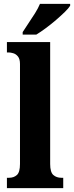

<svg xmlns="http://www.w3.org/2000/svg" viewBox="-20 -979 385 999"><path d="M16 0V-54H27Q52 -54 68 -68.5Q84 -83 84 -126V-646Q84 -672 73.5 -685Q63 -698 49 -702Q35 -706 27 -706H16V-760H241V-126Q241 -83 257.5 -68.5Q274 -54 299 -54H309V0ZM98 -812Q111 -833 128.5 -858.5Q146 -884 162.5 -910.5Q179 -937 188 -959H345V-949Q337 -936 317 -916.5Q297 -897 271.5 -875Q246 -853 219 -833Q192 -813 169 -799H98Z"/></svg>

Font: Noto Serif Ethiopic Condensed ExtraBold
Style: Regular
Weight: 800
Width: 3
Designer: Monotype Design Team
Foundry: Monotype Imaging Inc.
Version: Version 2.102; ttfautohint (v1.8.4.7-5d5b)